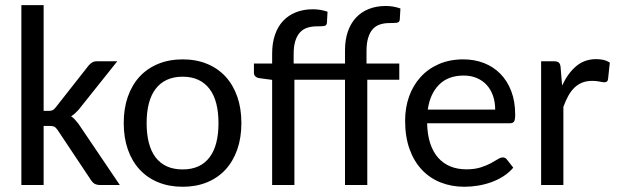

<svg xmlns="http://www.w3.org/2000/svg" viewBox="-20 -714 2393 741"><path d="M148.4 -694.3V-286.1H168Q177.2 -286.1 182.9 -288.6Q188.5 -291 194.8 -299.3L321.8 -460.9Q328.6 -468.8 335.9 -473.1Q343.3 -477.5 354.5 -477.5H432.6L282.7 -289.6Q275.9 -282.2 269 -276.1Q262.2 -270 254.4 -265.1Q262.7 -259.8 269.3 -252.2Q275.9 -244.6 282.7 -236.3L442.4 0H365.2Q355 0 347.2 -3.7Q339.4 -7.3 333 -16.1L202.6 -211.9Q195.8 -221.7 189.7 -224.9Q183.6 -228 170.4 -228H148.4V0H62.5V-694.3Z M685.1 -484.9Q737.3 -484.9 779.3 -467.5Q821.3 -450.2 850.6 -418.2Q879.9 -386.2 895.8 -340.8Q911.6 -295.4 911.6 -239.3Q911.6 -182.6 895.8 -137.2Q879.9 -91.8 850.6 -59.8Q821.3 -27.8 779.3 -10.5Q737.3 6.8 685.1 6.8Q632.8 6.8 590.6 -10.5Q548.3 -27.8 518.8 -59.8Q489.3 -91.8 473.4 -137.2Q457.5 -182.6 457.5 -239.3Q457.5 -295.4 473.4 -340.8Q489.3 -386.2 518.8 -418.2Q548.3 -450.2 590.6 -467.5Q632.8 -484.9 685.1 -484.9ZM685.1 -60.1Q719.7 -60.1 745.6 -72Q771.5 -84 788.8 -106.9Q806.2 -129.9 814.7 -163.1Q823.2 -196.3 823.2 -238.8Q823.2 -281.2 814.7 -314.5Q806.2 -347.7 788.8 -370.6Q771.5 -393.6 745.6 -405.8Q719.7 -418 685.1 -418Q649.9 -418 623.8 -405.8Q597.7 -393.6 580.3 -370.6Q563 -347.7 554.4 -314.5Q545.9 -281.2 545.9 -238.8Q545.9 -196.3 554.4 -163.1Q563 -129.9 580.3 -106.9Q597.7 -84 623.8 -72Q649.9 -60.1 685.1 -60.1Z M1030.3 0V-405.8L982.9 -412.1Q972.7 -413.1 966.3 -418.5Q960 -423.8 960 -433.6V-468.8H1030.3V-506.8Q1030.3 -547.9 1041.3 -579.8Q1052.2 -611.8 1072.8 -633.5Q1093.3 -655.3 1122.3 -666.7Q1151.4 -678.2 1187.5 -678.2Q1202.6 -678.2 1216.8 -675.8Q1231 -673.3 1244.1 -668.9L1241.7 -626Q1240.7 -614.7 1230.2 -613.5Q1219.7 -612.3 1202.1 -612.3Q1182.1 -612.3 1165.8 -606.9Q1149.4 -601.6 1137.7 -588.9Q1126 -576.2 1119.6 -555.4Q1113.3 -534.7 1113.3 -504.4V-468.8H1311.5V-519.5Q1311.5 -560.5 1322.5 -592.3Q1333.5 -624 1354 -646Q1374.5 -668 1403.6 -679.4Q1432.6 -690.9 1468.8 -690.9Q1498.5 -690.9 1525.4 -681.2L1522.9 -638.7Q1522 -627.4 1511.2 -626.2Q1500.5 -625 1482.9 -625Q1462.9 -625 1446.5 -619.6Q1430.2 -614.3 1418.7 -601.6Q1407.2 -588.9 1400.9 -568.1Q1394.5 -547.4 1394.5 -516.6V-468.8H1521V-406.2H1397.5V0H1311.5V-406.2H1116.2V0Z M1768.1 -484.9Q1811 -484.9 1847.7 -470.7Q1884.3 -456.5 1911.1 -429.2Q1938 -401.9 1953.1 -362.3Q1968.3 -322.8 1968.3 -271.5Q1968.3 -251.5 1963.9 -244.9Q1959.5 -238.3 1947.8 -238.3H1628.4Q1629.4 -193.4 1640.6 -159.9Q1651.9 -126.5 1671.6 -104.5Q1691.4 -82.5 1718.8 -71.5Q1746.1 -60.5 1779.8 -60.5Q1811 -60.5 1834 -67.6Q1856.9 -74.7 1873.3 -83.5Q1889.6 -92.3 1900.9 -99.4Q1912.1 -106.4 1920.4 -106.4Q1925.8 -106.4 1929.7 -104.2Q1933.6 -102.1 1936.5 -98.1L1960.9 -66.9Q1944.8 -47.9 1923.1 -33.9Q1901.4 -20 1876.5 -11Q1851.6 -2 1825 2.4Q1798.3 6.8 1772.5 6.8Q1722.7 6.8 1680.7 -9.8Q1638.7 -26.4 1608.2 -58.8Q1577.6 -91.3 1560.5 -138.9Q1543.5 -186.5 1543.5 -248.5Q1543.5 -298.3 1558.8 -341.6Q1574.2 -384.8 1603.3 -416.7Q1632.3 -448.7 1674.1 -466.8Q1715.8 -484.9 1768.1 -484.9ZM1769.5 -422.4Q1709.5 -422.4 1674.6 -387.2Q1639.6 -352.1 1630.9 -291H1891.1Q1891.1 -319.8 1882.8 -344Q1874.5 -368.2 1858.9 -385.5Q1843.3 -402.8 1820.6 -412.6Q1797.9 -422.4 1769.5 -422.4Z M2068.4 0V-477.5H2117.7Q2131.3 -477.5 2137 -472.2Q2142.6 -466.8 2143.6 -454.1L2149.4 -383.8Q2171.4 -431.2 2203.6 -458.5Q2235.8 -485.8 2281.2 -485.8Q2296.4 -485.8 2309.6 -482.7Q2322.8 -479.5 2333.5 -472.2L2326.7 -408.7Q2325.2 -396.5 2313 -396.5Q2306.2 -396.5 2293.7 -399.2Q2281.2 -401.9 2266.1 -401.9Q2244.1 -401.9 2227.3 -395.3Q2210.4 -388.7 2197 -375.7Q2183.6 -362.8 2173.3 -344.2Q2163.1 -325.7 2154.3 -301.8V0Z"/></svg>

Font: Carlito
Style: Regular
Weight: 400
Designer: Lukasz Dziedzic
Foundry: tyPoland Lukasz Dziedzic
Version: Version 1.104